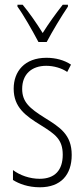

<svg xmlns="http://www.w3.org/2000/svg" viewBox="-20 -784 357 814"><path d="M143 -606H178C203 -653 239 -713 268 -756V-764H246C212 -720 188 -687 161 -644C135 -686 102 -733 76 -764H54V-756C79 -722 117 -655 143 -606ZM284 -127C284 -213 235 -244 169 -285C105 -325 74 -352 74 -407C74 -470 115 -505 176 -505C208 -505 242 -495 265 -479L281 -510C253 -529 216 -539 177 -539C84 -539 38 -481 38 -408C38 -329 88 -293 155 -252C214 -215 246 -193 246 -128C246 -63 213 -26 148 -26C106 -26 64 -41 35 -63V-21C60 -5 99 10 149 10C238 10 284 -43 284 -127Z"/></svg>

Font: Noto Sans Thai Looped ExtraCondensed ExtraLight
Style: Regular
Weight: 200
Width: 2
Designer: Sasikarn Vongin, Ben Mitchell
Foundry: The Fontpad Ltd
Version: Version 1.001